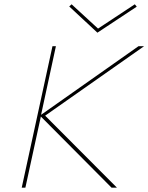

<svg xmlns="http://www.w3.org/2000/svg" viewBox="-20 -873 690 893"><path d="M190 -335 524 0H499L170 -331L98 0H81L224 -658H240L171 -339L624 -658H650ZM616 -842 433 -721 302 -843 313 -853 436 -740 607 -853Z"/></svg>

Font: Ysabeau Thin
Style: Italic
Weight: 200
Italic angle: -12°
Designer: Christian Thalmann (Catharsis Fonts)
Version: Version 0.003